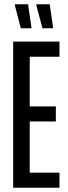

<svg xmlns="http://www.w3.org/2000/svg" viewBox="-20 -884 320 904"><path d="M42 0V-688H260V-617H120V-383H243V-312H120V-71H260V0ZM128 -751H78L50 -859V-864H112L128 -755ZM230 -751H180L151 -859V-864H214L230 -755Z"/></svg>

Font: Saira Ultra Condensed Medium
Style: Regular
Weight: 500
Width: 1
Designer: Hector Gatti with collaboration of the Omnibus-Type team
Foundry: Omnibus-Type
Version: Version 1.001; ttfautohint (v1.8)